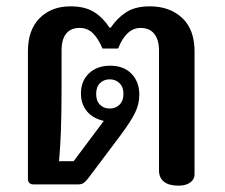

<svg xmlns="http://www.w3.org/2000/svg" viewBox="-20 -581 708 605"><path d="M481 -44V-422Q481 -456 466 -474.5Q451 -493 423 -493Q378 -493 352 -428H303Q290 -459 273 -476Q256 -493 231 -493Q203 -493 188.5 -475Q174 -457 174 -422V-297Q174 -156 166 -73H212L307 -200Q293 -203 281 -209Q259 -220 247 -240Q235 -260 235 -286Q235 -326 260.5 -350Q286 -374 327 -374Q370 -374 394.5 -348.5Q419 -323 419 -283Q419 -253 405.5 -225.5Q392 -198 360 -155L257 -18Q250 -9 243.5 -4.5Q237 0 227 0H85Q77 0 72.5 -4.5Q68 -9 68 -17V-419Q68 -487 105 -524Q142 -561 202 -561Q248 -561 276.5 -543Q305 -525 325 -494H329Q350 -525 378.5 -543Q407 -561 452 -561Q515 -561 554 -524.5Q593 -488 593 -419V-31Q593 -16 579.5 -6Q566 4 543 4Q512 4 496.5 -8.5Q481 -21 481 -44ZM369 -285Q369 -307 356.5 -319Q344 -331 326 -331Q307 -331 295 -319Q283 -307 283 -285Q283 -263 295 -251Q307 -239 326 -239Q344 -239 356.5 -251Q369 -263 369 -285Z"/></svg>

Font: Maitree Semibold
Style: Regular
Weight: 600
Designer: CadsonDemak Team
Foundry: CadsonDemak
Version: Version 1.000